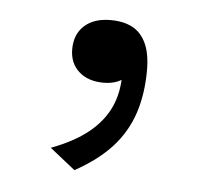

<svg xmlns="http://www.w3.org/2000/svg" viewBox="-33 -139 354 332"><g transform="rotate(5 144.5 27.0)"><path d="M107 159 63 124Q103 109 127.5 89Q152 69 163.5 44Q175 19 175 -13Q176 -19 177.5 -23.5Q179 -28 181 -29.5Q183 -31 185.5 -30Q188 -29 190 -24Q188 -15 181 -8.5Q174 -2 164.5 1Q155 4 144 4Q117 4 101 -10.5Q85 -25 85 -49Q85 -75 101.5 -90Q118 -105 147 -105Q169 -105 184.5 -97Q200 -89 208.5 -71Q217 -53 217 -24Q217 17 206 50.5Q195 84 171 110.5Q147 137 107 159Z"/></g></svg>

Font: Roboto Serif ExtraLight
Style: Regular
Weight: 250
Version: Version 1.007